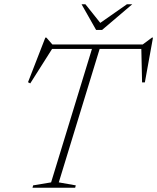

<svg xmlns="http://www.w3.org/2000/svg" viewBox="-20 -878 736 898"><path d="M334.5 -11 331.5 0H132L135 -11L219 -25L410 -649H223.5L121.5 -488L111 -493.5L192 -702H197L225 -670H647.5L690.5 -702H695.5L657.5 -492.5H644.5L641 -649H446L255 -25ZM598.5 -858 457.5 -738H429.5L361.5 -858H379.5L449 -771L573.5 -858Z"/></svg>

Font: Newsreader 16pt ExtraLight
Style: Italic
Weight: 275
Italic angle: -17°
Designer: Hugues Gentile
Foundry: Production Type
Version: Version 1.003; ttfautohint (v1.8.3)